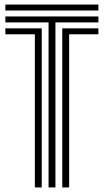

<svg xmlns="http://www.w3.org/2000/svg" viewBox="-20 -820 456 840"><path d="M192.5 0V-722H3.5V-748H410.5V-722H222.5V0ZM132.5 0V-670H3.5V-696H162.5V0ZM252.5 0V-696H410.5V-670H282.5V0ZM3.5 -774V-800H410.5V-774Z"/></svg>

Font: Big Shoulders Inline Display Thin Black
Style: Regular
Weight: 900
Version: Version 2.002